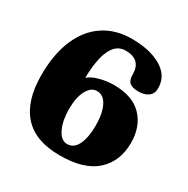

<svg xmlns="http://www.w3.org/2000/svg" viewBox="-163 -854 986 1008"><g transform="rotate(30 330.0 -350.0)"><path d="M36 -308Q36 -435 74.5 -525Q113 -615 184.5 -662.5Q256 -710 354 -710Q463 -710 532.5 -669.5Q602 -629 602 -553Q602 -520 579 -503.5Q556 -487 521 -487Q484 -487 467 -500.5Q450 -514 450 -549Q450 -640 356 -640Q247 -640 243 -410Q267 -431 309.5 -442Q352 -453 393 -453Q506 -453 564 -393Q622 -333 622 -234Q622 -122 549.5 -56Q477 10 330 10Q182 10 109 -71Q36 -152 36 -308ZM416 -220Q416 -293 394 -337Q372 -381 332 -381Q296 -381 273.5 -338.5Q251 -296 251 -225Q251 -157 273.5 -109Q296 -61 334 -61Q374 -61 395 -104.5Q416 -148 416 -220Z"/></g></svg>

Font: Taviraj Black
Style: Regular
Weight: 900
Designer: Katatrad Team
Foundry: CadsonDemak
Version: Version 1.030